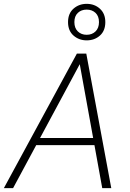

<svg xmlns="http://www.w3.org/2000/svg" viewBox="-30 -979 678 999"><path d="M-10 0 370 -700H419L549 0H502L385 -645L38 0ZM131 -224 153 -261H478L485 -224ZM421 -769Q381 -769 352.5 -794Q324 -819 324 -864Q324 -909 352.5 -934Q381 -959 421 -959Q462 -959 490 -933.5Q518 -908 518 -864Q518 -819 490 -794Q462 -769 421 -769ZM421 -798Q449 -798 467 -815.5Q485 -833 485 -864Q485 -895 467 -912Q449 -929 421 -929Q393 -929 375 -912Q357 -895 357 -864Q357 -833 375 -815.5Q393 -798 421 -798Z"/></svg>

Font: DM Sans 12pt ExtraLight
Style: Italic
Weight: 250
Italic angle: -10°
Version: Version 4.004;gftools[0.9.30]